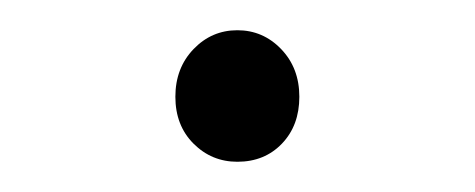

<svg xmlns="http://www.w3.org/2000/svg" viewBox="-20 -327 314 127"><path d="M96 -263Q96 -282 108 -294.5Q120 -307 137 -307Q154 -307 166 -294.5Q178 -282 178 -263Q178 -244 166.5 -232Q155 -220 137 -220Q120 -220 108 -232Q96 -244 96 -263Z"/></svg>

Font: Eudoxus Sans Light
Style: Regular
Weight: 300
Designer: Stijn de Vries
Foundry: tokotype
Version: Version 2.005